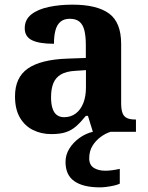

<svg xmlns="http://www.w3.org/2000/svg" viewBox="-20 -569 640 829"><path d="M201.5 10Q158.1 10 122.3 -7.8Q86.5 -25.6 65.6 -61.8Q44.8 -98 44.8 -153.1Q44.8 -234.6 100.3 -273.2Q155.9 -311.7 269 -315.8L350.6 -318.8V-374.2Q350.6 -410.7 344.8 -435.9Q339.1 -461.1 324.1 -474.5Q309 -487.9 281.5 -487.9Q256.1 -487.9 241 -475Q226 -462.2 219.5 -438.3Q213 -414.4 213 -380Q149.5 -380 118.1 -395.4Q86.8 -410.8 86.8 -446.9Q86.8 -484.1 114.8 -506.4Q142.9 -528.7 189.8 -538.8Q236.8 -548.9 292.9 -548.9Q398.2 -548.9 450.7 -510.8Q503.1 -472.6 503.1 -379.1V-123.9Q503.1 -96.4 508.9 -81.1Q514.6 -65.8 528 -59.4Q541.4 -53 563.4 -53H567V0H380.9L359.7 -68.6H350.6Q329 -41.8 309.3 -24.3Q289.6 -6.9 264.8 1.6Q240 10 201.5 10ZM256.9 -63Q285.8 -63 306.9 -78.9Q328 -94.7 339.6 -123.6Q351.1 -152.5 351.1 -191V-266.2L306.2 -263.2Q266.1 -261.2 243.2 -247.6Q220.2 -234.1 210.3 -209.6Q200.4 -185.1 200.4 -149.1Q200.4 -121 206.5 -101.6Q212.6 -82.3 225.2 -72.7Q237.9 -63 256.9 -63ZM412.1 240Q339.4 240 301.2 213.5Q262.9 187 262.9 130Q262.9 99 279.9 72Q296.9 45 323.9 26Q350.9 7 380.9 0H458.2Q437.2 6 415.7 21.5Q394.2 37 379.7 60Q365.2 83 365.2 115Q365.2 142.8 384.7 155.5Q404.2 168.1 434.2 168.1Q448.2 168.1 463.7 166.1Q479.2 164.1 497.2 160.1V224Q487.2 229 471.2 232.5Q455.2 236 439.2 238Q423.1 240 412.1 240Z"/></svg>

Font: Noto Serif Ethiopic
Style: Regular
Weight: 400
Designer: Monotype Design Team
Foundry: Monotype Imaging Inc.
Version: Version 2.102